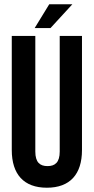

<svg xmlns="http://www.w3.org/2000/svg" viewBox="-20 -868 438 897"><path d="M35 -700V-167C35 -54 91 9 199 9C307 9 363 -54 363 -167V-700H259V-160C259 -109 237 -92 202 -92C167 -92 145 -109 145 -160V-700ZM210 -848 142 -737H216L318 -848Z"/></svg>

Font: Bebas Neue
Style: Bold
Weight: 700
Designer: Ryoichi Tsunekawa
Foundry: Ryoichi Tsunekawa
Version: Version 1.300